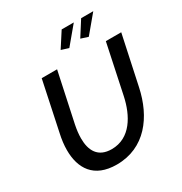

<svg xmlns="http://www.w3.org/2000/svg" viewBox="-208 -1066 1155 1221"><g transform="rotate(-30 370.0 -455.0)"><path d="M404 -788 510 -915H421L350 -805ZM547 -788 653 -915H564L494 -805ZM66 -233C66 -100 128 5 296 5C504 5 622 -156 663 -350L740 -710H627L551 -350C524 -223 455 -96 317 -96C216 -96 181 -164 181 -253C181 -283 185 -316 192 -350L269 -710H156L80 -350C71 -310 66 -270 66 -233Z"/></g></svg>

Font: FIGSv2-sans-serif SmBold Italic
Style: Regular
Weight: 600
Italic angle: -12°
Designer: Matt McInerney, Pablo Impallari, Rodrigo Fuenzalida
Foundry: Matt McInerney, Pablo Impallari, Rodrigo Fuenzalida
Version: Version 4.020;hotconv 1.0.109;makeotfexe 2.5.65596